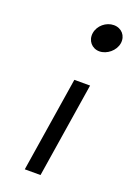

<svg xmlns="http://www.w3.org/2000/svg" viewBox="-128 -724 515 745"><g transform="rotate(20 129.5 -351.0)"><path d="M142 -616C137 -584 159 -558 190 -558C221 -558 253 -584 258 -616C263 -648 241 -673 209 -673C177 -673 147 -648 142 -616ZM75 -29H140L202 -421H137Z"/></g></svg>

Font: Charger Static
Style: Obl
Weight: 1000
Designer: Jasper
Foundry: KineticPlasma Fonts/Cannot Into Space Fonts
Version: Version 1.1